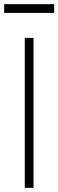

<svg xmlns="http://www.w3.org/2000/svg" viewBox="-39 -902 280 922"><path d="M-19 -840V-882H221V-840ZM80 0V-720H122V0Z"/></svg>

Font: Manrope ExtraLight
Style: Regular
Weight: 200
Designer: Mikhail Sharanda
Foundry: Mikhail Sharanda
Version: Version 4.505